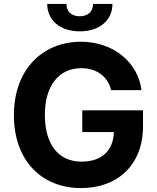

<svg xmlns="http://www.w3.org/2000/svg" viewBox="-20 -950 803 980"><path d="M394 10C580 10 710 -108 710 -306V-387H400V-276H561C559 -183 501 -125 396 -125C276 -125 209 -216 209 -364C209 -512 280 -602 395 -602C479 -602 533 -553 547 -490H702C686 -627 563 -737 393 -737C200 -737 51 -598 51 -362C51 -134 189 10 394 10ZM221 -930C221 -846 288 -790 387 -790C487 -790 554 -846 554 -930H455C455 -891 429 -867 387 -867C345 -867 319 -891 319 -930Z"/></svg>

Font: Wafeq
Style: Bold
Weight: 700
Designer: Rasmus Andersson & Azza Alameddine
Foundry: Google & TypeTogether
Version: Version 3.000;FEAKit 1.0